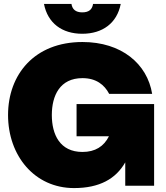

<svg xmlns="http://www.w3.org/2000/svg" viewBox="-20 -946 846 978"><path d="M357 12C487 12 570 -35 618 -119V0H765V-416H370V-252H535C509 -200 465 -172 400 -172C285 -172 244 -261 244 -360C244 -459 285 -548 400 -548C470 -548 512 -514 536 -468H755C730 -621 599 -732 400 -732C156 -732 21 -567 21 -360C21 -153 156 12 357 12ZM204 -926C223 -828 296 -774 399 -774C502 -774 576 -828 595 -926H454C450 -899 434 -883 399 -883C365 -883 348 -899 344 -926Z"/></svg>

Font: Aspekta 950
Style: Regular
Weight: 950
Designer: Ivo Dolenc
Version: Version 2.000